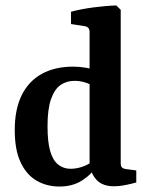

<svg xmlns="http://www.w3.org/2000/svg" viewBox="-20 -675 540 703"><path d="M198 8Q151 8 114 -13.5Q77 -35 55.5 -80.5Q34 -126 34 -199Q34 -275 59.5 -326.5Q85 -378 133 -404.5Q181 -431 248 -431Q271 -431 294.5 -427Q318 -423 331 -418L319 -359Q311 -367 292 -373Q273 -379 253 -379Q224 -379 202 -364Q180 -349 167 -312.5Q154 -276 154 -213Q154 -155 164 -121Q174 -87 193.5 -72Q213 -57 238 -57Q261 -57 284.5 -65.5Q308 -74 324 -89L337 -71Q316 -37 281 -14.5Q246 8 198 8ZM422 -639V-78Q422 -66 427 -61.5Q432 -57 441 -56L479 -51V-7Q466 -3 442 2Q418 7 397 7Q358 7 336.5 -13.5Q315 -34 308 -71V-558Q308 -576 291 -579L240 -587V-632Q277 -642 323 -648Q369 -654 406 -655Z"/></svg>

Font: Rasa SemiBold
Style: Regular
Weight: 600
Designer: Anna Giedrys (Yrsa+Rasa design), David Brezina (Yrsa art-direction, Rasa art-direction, design)
Foundry: Rosetta Type Foundry
Version: Version 2.004